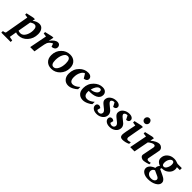

<svg xmlns="http://www.w3.org/2000/svg" viewBox="268 -2310 4109 4109"><g transform="rotate(45 2322.5 -256.0)"><path d="M513 -317Q513 -181 429 -88Q345 5 225 5Q182 5 151 -9L124 154L214 171V218H-69V171Q-49 167 -30 163Q-2 155 0 143L96 -404L20 -414V-456L187 -493H237L225 -433Q299 -493 378 -493Q444 -493 480 -439Q513 -390 513 -317ZM381 -300Q381 -410 309 -410Q270 -410 215 -371L162 -73Q190 -59 225 -59Q299 -59 343 -142Q381 -213 381 -300Z M1009 -416Q1009 -368 969 -345Q941 -328 905 -328L879 -401Q809 -371 779 -311Q765 -284 740 -140Q728 -70 716 0H587L665 -399L585 -411V-453L757 -493H797L773 -376Q859 -493 935 -493Q974 -493 994 -464Q1009 -442 1009 -416Z M1509 -285Q1509 -161 1427.5 -75Q1346 11 1232 11Q1141 11 1086 -41Q1027 -97 1027 -197Q1027 -325 1112 -410Q1194 -493 1309 -493Q1392 -493 1446 -445Q1509 -390 1509 -285ZM1374 -294Q1374 -433 1294 -433Q1235 -433 1198 -356Q1163 -285 1163 -184Q1163 -49 1241 -49Q1300 -49 1338 -124Q1374 -195 1374 -294Z M1963 -410Q1963 -377 1938.5 -356Q1914 -335 1875 -333L1814 -432Q1771 -422 1738 -363Q1701 -297 1701 -207Q1701 -77 1793 -77Q1865 -77 1949 -156V-87Q1912 -50 1861 -23Q1798 10 1742 10Q1669 10 1622 -38Q1570 -90 1570 -183Q1570 -321 1661 -411Q1744 -493 1853 -493Q1905 -493 1934 -469Q1963 -445 1963 -410Z M2420 -380Q2420 -297 2339 -256Q2264 -218 2135 -223Q2135 -221 2135 -211Q2134 -201 2134 -195Q2134 -73 2234 -73Q2307 -73 2392 -148V-77Q2362 -49 2308 -23Q2241 9 2185 9Q2117 9 2071 -28Q2008 -77 2008 -184Q2008 -317 2102 -408Q2188 -491 2293 -491Q2361 -491 2394 -453Q2420 -424 2420 -380ZM2313 -386Q2313 -433 2270 -433Q2225 -433 2188 -377Q2159 -332 2146 -273Q2213 -277 2263 -309Q2313 -341 2313 -386Z M2823 -417Q2823 -357 2747 -350L2700 -440Q2693 -441 2684 -441Q2654 -441 2635 -425.5Q2616 -410 2616 -394Q2616 -365 2673 -321Q2741 -269 2756 -253Q2799 -208 2799 -158Q2799 -86 2741.5 -38.5Q2684 9 2602 9Q2531 9 2488 -24Q2449 -55 2449 -99Q2449 -127 2466 -145Q2483 -163 2515 -163Q2543 -163 2571 -137L2554 -66Q2583 -44 2615 -44Q2643 -44 2663.5 -61.5Q2684 -79 2684 -110Q2684 -144 2638 -181L2566 -239Q2508 -285 2508 -331Q2508 -408 2573 -453Q2630 -494 2709 -494Q2764 -494 2796 -469Q2823 -447 2823 -417Z M3216 -417Q3216 -357 3140 -350L3093 -440Q3086 -441 3077 -441Q3047 -441 3028 -425.5Q3009 -410 3009 -394Q3009 -365 3066 -321Q3134 -269 3149 -253Q3192 -208 3192 -158Q3192 -86 3134.5 -38.5Q3077 9 2995 9Q2924 9 2881 -24Q2842 -55 2842 -99Q2842 -127 2859 -145Q2876 -163 2908 -163Q2936 -163 2964 -137L2947 -66Q2976 -44 3008 -44Q3036 -44 3056.5 -61.5Q3077 -79 3077 -110Q3077 -144 3031 -181L2959 -239Q2901 -285 2901 -331Q2901 -408 2966 -453Q3023 -494 3102 -494Q3157 -494 3189 -469Q3216 -447 3216 -417Z M3542 -653Q3542 -623 3522 -600.5Q3502 -578 3470 -578Q3439 -578 3417.5 -599.5Q3396 -621 3396 -652Q3396 -685 3417 -707.5Q3438 -730 3469 -730Q3502 -730 3522 -706.5Q3542 -683 3542 -653ZM3549 -33Q3464 7 3384 7Q3304 7 3304 -71Q3304 -126 3364 -403L3285 -416V-458L3454 -496H3503Q3486 -404 3469 -312Q3435 -130 3435 -118Q3435 -67 3479 -67Q3501 -67 3549 -83Z M4164 -29Q4145 -20 4096 -8Q4040 6 4009 6Q3985 6 3957 -10Q3919 -31 3919 -68Q3919 -75 3920 -82L3972 -346Q3973 -353 3973 -360Q3973 -401 3931 -401Q3908 -401 3872 -381.5Q3836 -362 3809 -337L3744 0H3614L3692 -399L3611 -410V-452L3790 -493H3839L3822 -402Q3931 -493 4011 -493Q4045 -493 4076 -468Q4111 -439 4111 -398Q4111 -390 4109 -381L4057 -109Q4053 -86 4066 -74.5Q4079 -63 4097 -63Q4131 -63 4164 -74Z M4713 -403H4624Q4634 -381 4634 -351Q4634 -270 4571 -213.5Q4508 -157 4425 -157Q4421 -157 4417 -157Q4412 -156 4409 -156Q4397 -136 4399 -122L4539 -55Q4636 -9 4636 59Q4636 128 4552 175Q4473 218 4365 218Q4276 218 4221 180.5Q4166 143 4166 83Q4166 27 4222 -19Q4261 -50 4310 -66V-80Q4310 -120 4348 -165Q4306 -178 4277 -206Q4239 -242 4239 -294Q4239 -379 4301.5 -435.5Q4364 -492 4460 -492Q4513 -492 4585 -463H4713ZM4510 -366Q4510 -438 4461 -438Q4424 -438 4394.5 -391.5Q4365 -345 4365 -283Q4365 -209 4416 -209Q4456 -209 4484 -263Q4510 -311 4510 -366ZM4510 88Q4510 53 4460 30L4339 -25Q4280 1 4280 58Q4280 96 4307 125Q4341 160 4403 160Q4460 160 4489 132Q4510 111 4510 88Z"/></g></svg>

Font: Apparatus SIL
Style: Bold Italic
Weight: 700
Italic angle: -11°
Version: Version 1.0